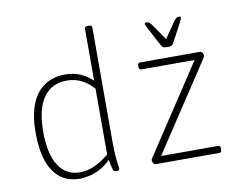

<svg xmlns="http://www.w3.org/2000/svg" viewBox="-81 -861 1216 976"><g transform="rotate(-10 527.0 -373.0)"><path d="M256 6Q197 6 156.5 -24.5Q116 -55 95 -115Q74 -175 74 -262Q74 -349 97 -408.5Q120 -468 165 -498.5Q210 -529 274 -529Q313 -529 348 -515Q383 -501 413 -472V-740Q413 -746 417 -749Q421 -752 429 -752H435Q443 -752 447 -749Q451 -746 451 -740V-150Q451 -106 453.5 -76.5Q456 -47 458.5 -31.5Q461 -16 461 -12Q461 -9 460 -6.5Q459 -4 457 -2.5Q455 -1 452 -0.5Q449 0 445 0Q437 0 432.5 -3.5Q428 -7 425 -20.5Q422 -34 416 -63Q392 -38 363.5 -22.5Q335 -7 307 -0.5Q279 6 256 6ZM261 -26Q304 -26 341.5 -44.5Q379 -63 413 -91V-431Q384 -464 349.5 -480.5Q315 -497 276 -497Q197 -497 155 -437Q113 -377 113 -262Q113 -147 151.5 -86.5Q190 -26 261 -26ZM648 0Q642 0 638.5 -4Q635 -8 633 -13Q631 -18 631 -22Q631 -26 633 -29Q635 -32 637 -36L952 -514V-487H659Q647 -487 647 -501V-509Q647 -523 659 -523H968Q974 -523 978 -519Q982 -515 983.5 -510Q985 -505 985 -501Q985 -497 983 -494Q981 -491 979 -487L664 -9V-36H976Q988 -36 988 -22V-14Q988 0 976 0ZM894 -718Q898 -718 900.5 -717Q903 -716 903 -711Q903 -708 898 -697.5Q893 -687 890 -681L848 -602Q842 -591 838 -585Q834 -579 828 -577.5Q822 -576 810 -576Q799 -576 792.5 -577.5Q786 -579 782 -585Q778 -591 772 -602L730 -681Q723 -694 720 -701Q717 -708 717 -711Q717 -716 719.5 -717Q722 -718 726 -718Q733 -718 739 -714.5Q745 -711 753 -699L810 -617L867 -699Q875 -711 881 -714.5Q887 -718 894 -718Z"/></g></svg>

Font: Asap Thin
Style: Regular
Weight: 250
Designer: Pablo Cosgaya
Foundry: Omnibus-Type
Version: Version 3.001